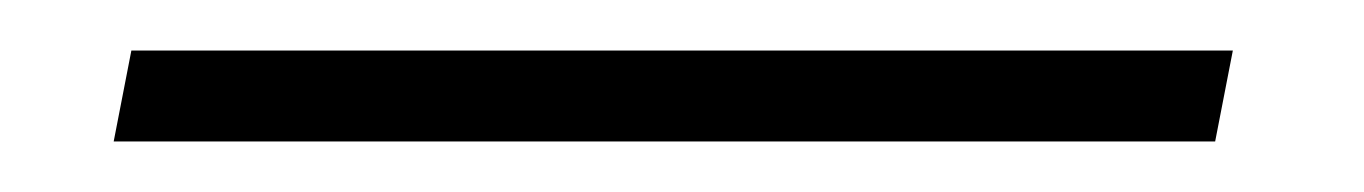

<svg xmlns="http://www.w3.org/2000/svg" viewBox="-20 77 540 76"><path d="M25 133 32 97H468L461 133Z"/></svg>

Font: Spectral ExtraBold
Style: Italic
Weight: 800
Italic angle: -10°
Designer: Jean-Baptiste Levee
Foundry: Production Type
Version: Version 2.001